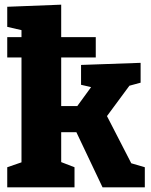

<svg xmlns="http://www.w3.org/2000/svg" viewBox="-20 -802 647 822"><path d="M11 0V-86L72 -107V-556H11V-643H72V-673L11 -687V-773L242 -782V-643H390V-556H242V-348H311L370 -429L327 -439V-524L582 -533V-448L534 -435L438 -305L542 -103L600 -86V0H419L307 -236H242V-108L299 -86V0Z"/></svg>

Font: Bitter ExtraBold
Style: Regular
Weight: 800
Designer: Sol Matas, and Bitter project Authors
Foundry: Sol Matas
Version: Version 2.001